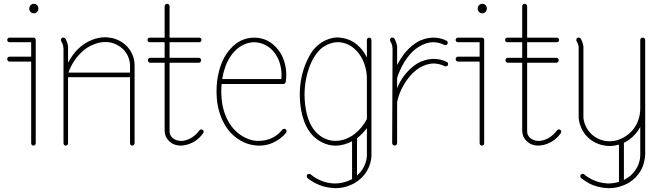

<svg xmlns="http://www.w3.org/2000/svg" viewBox="-20 -768 3464 1010"><path d="M156 -570H30C23 -570 18 -565 18 -558C18 -551 23 -546 30 -546H144V-470H30C23 -470 18 -464 18 -457C18 -450 23 -444 30 -444H144V-15C144 -8 149 -2 156 -2C163 -2 168 -8 168 -15V-558C168 -565 163 -570 156 -570ZM158 -748C144 -748 134 -737 134 -723C134 -709 144 -698 158 -698C172 -698 182 -709 182 -723C182 -737 172 -748 158 -748Z M314 -511V-15C314 -8 319 -2 326 -2C333 -2 338 -8 338 -15V-362H664V-15C664 -8 669 -2 676 -2C683 -2 688 -8 688 -15V-426C688 -462 673 -497 649 -523C624 -549 591 -566 556 -570C548 -571 541 -572 534 -572C510 -572 487 -567 466 -559C437 -548 412 -531 390 -510C370 -491 352 -464 338 -438V-512C338 -517 338 -522 338 -524C336 -538 331 -552 324 -565C320 -570 312 -572 306 -569C301 -565 299 -557 302 -551C308 -542 312 -532 313 -521C313 -519 314 -515 314 -511ZM340 -386C354 -426 377 -463 408 -492C427 -511 450 -526 475 -535C494 -543 514 -547 534 -547C540 -547 546 -546 552 -546C582 -542 610 -527 631 -506C649 -486 663 -458 664 -425V-386Z M872 -78V-438H1026C1033 -438 1038 -444 1038 -451C1038 -458 1033 -464 1026 -464H872V-546H1028C1035 -546 1040 -551 1040 -558C1040 -565 1035 -570 1028 -570H872V-735C872 -742 866 -748 859 -748C852 -748 846 -742 846 -735V-570H768C761 -570 756 -565 756 -558C756 -551 761 -546 768 -546H846V-464H770C763 -464 758 -458 758 -451C758 -444 763 -438 770 -438H846V-77C847 -68 849 -59 852 -50C860 -33 874 -19 890 -11C903 -5 918 -2 932 -2C935 -2 939 -2 942 -3C964 -5 985 -13 1003 -24C1021 -35 1037 -50 1049 -68C1053 -73 1052 -81 1046 -85C1041 -89 1033 -88 1029 -82C1018 -67 1005 -55 990 -45C974 -35 957 -29 940 -27C937 -27 935 -27 932 -27C921 -27 910 -29 901 -34C889 -39 880 -49 875 -60C873 -65 872 -72 872 -78Z M1469 -259H1137ZM1413 -16C1441 -28 1466 -46 1485 -70C1489 -76 1488 -84 1483 -88C1477 -92 1469 -91 1465 -86C1449 -65 1428 -49 1404 -39C1384 -31 1363 -27 1342 -27C1337 -27 1332 -27 1327 -27C1277 -32 1230 -62 1199 -102C1168 -143 1151 -194 1146 -246C1145 -260 1144 -273 1144 -287C1144 -300 1145 -313 1146 -326H1470C1477 -326 1482 -331 1483 -337C1485 -350 1486 -362 1486 -375V-377C1485 -424 1472 -471 1442 -508C1427 -527 1408 -543 1387 -554C1365 -565 1341 -570 1317 -570C1294 -570 1270 -565 1249 -555C1228 -545 1209 -530 1194 -513C1162 -479 1143 -436 1132 -393C1123 -359 1119 -323 1119 -287C1119 -273 1120 -258 1121 -244C1127 -188 1145 -132 1179 -87C1214 -41 1267 -8 1325 -3C1331 -2 1337 -2 1342 -2C1367 -2 1391 -6 1413 -16ZM1149 -352C1151 -363 1153 -375 1156 -387C1167 -428 1184 -466 1212 -496C1226 -511 1242 -524 1260 -532C1278 -541 1298 -546 1317 -546C1337 -545 1358 -541 1376 -531C1394 -522 1410 -509 1422 -493C1448 -461 1460 -419 1461 -377V-375C1461 -367 1460 -359 1460 -352Z M1736 197C1691 195 1648 178 1614 149C1609 145 1601 146 1596 151C1592 156 1593 164 1598 169C1636 200 1685 219 1734 221C1737 222 1740 222 1743 222C1770 222 1798 217 1823 206C1851 195 1876 176 1895 153C1918 125 1932 89 1934 53V-558C1934 -565 1929 -570 1922 -570C1915 -570 1910 -565 1910 -558V-466C1906 -473 1902 -480 1898 -487C1884 -509 1866 -529 1844 -544C1821 -559 1795 -568 1768 -570C1765 -571 1761 -571 1757 -571C1723 -571 1689 -558 1661 -537C1631 -515 1610 -483 1595 -449C1569 -393 1557 -332 1557 -270C1557 -234 1561 -197 1570 -162C1580 -123 1597 -84 1626 -54C1656 -24 1696 -4 1738 -2C1741 -2 1743 -2 1746 -2C1776 -2 1806 -11 1832 -25V172C1832 173 1833 173 1833 174C1826 177 1820 180 1813 183C1791 192 1767 197 1743 197C1741 197 1738 197 1736 197ZM1910 -142C1894 -111 1872 -84 1845 -63C1816 -41 1781 -27 1746 -27C1744 -27 1742 -27 1740 -27C1704 -28 1669 -45 1644 -71C1615 -101 1601 -140 1594 -168C1586 -201 1582 -236 1582 -270C1582 -328 1594 -387 1617 -439C1631 -470 1651 -498 1676 -518C1700 -535 1729 -546 1757 -546C1760 -546 1763 -546 1766 -546C1789 -544 1811 -536 1830 -523C1848 -510 1865 -493 1877 -473C1898 -439 1909 -399 1910 -359ZM1858 -41 1861 -43C1879 -58 1896 -75 1910 -94V52C1908 83 1896 113 1876 137C1870 144 1864 150 1858 156Z M2103 -481C2090 -463 2079 -445 2069 -426V-512C2069 -516 2069 -520 2069 -524C2067 -538 2062 -552 2055 -565C2051 -570 2043 -572 2037 -569C2032 -565 2030 -557 2033 -551C2039 -542 2043 -532 2044 -521C2044 -518 2045 -515 2045 -512L2043 -15C2043 -8 2049 -3 2056 -2C2063 -2 2068 -8 2069 -15V-230C2069 -230 2069 -230 2069 -230C2077 -275 2100 -320 2125 -353C2142 -376 2163 -397 2186 -411C2209 -425 2236 -434 2262 -434H2265C2284 -433 2303 -428 2319 -420C2325 -417 2333 -419 2336 -425C2339 -431 2337 -439 2331 -442C2310 -452 2288 -458 2265 -458H2262C2231 -458 2200 -449 2173 -433C2146 -416 2124 -393 2105 -369C2090 -348 2078 -327 2069 -304V-358C2081 -396 2099 -433 2123 -465C2140 -488 2161 -509 2185 -523C2208 -537 2234 -546 2260 -546H2263C2282 -545 2301 -540 2317 -532C2323 -529 2331 -531 2334 -537C2337 -543 2335 -551 2329 -554C2308 -564 2286 -570 2263 -570H2260C2229 -570 2198 -561 2172 -545C2144 -528 2122 -505 2103 -481Z M2515 -570H2389C2382 -570 2377 -565 2377 -558C2377 -551 2382 -546 2389 -546H2503V-470H2389C2382 -470 2377 -464 2377 -457C2377 -450 2382 -444 2389 -444H2503V-15C2503 -8 2508 -2 2515 -2C2522 -2 2527 -8 2527 -15V-558C2527 -565 2522 -570 2515 -570ZM2517 -748C2503 -748 2493 -737 2493 -723C2493 -709 2503 -698 2517 -698C2531 -698 2541 -709 2541 -723C2541 -737 2531 -748 2517 -748Z M2753 -78V-438H2907C2914 -438 2919 -444 2919 -451C2919 -458 2914 -464 2907 -464H2753V-546H2909C2916 -546 2921 -551 2921 -558C2921 -565 2916 -570 2909 -570H2753V-735C2753 -742 2747 -748 2740 -748C2733 -748 2727 -742 2727 -735V-570H2649C2642 -570 2637 -565 2637 -558C2637 -551 2642 -546 2649 -546H2727V-464H2651C2644 -464 2639 -458 2639 -451C2639 -444 2644 -438 2651 -438H2727V-77C2728 -68 2730 -59 2733 -50C2741 -33 2755 -19 2771 -11C2784 -5 2799 -2 2813 -2C2816 -2 2820 -2 2823 -3C2845 -5 2866 -13 2884 -24C2902 -35 2918 -50 2930 -68C2934 -73 2933 -81 2927 -85C2922 -89 2914 -88 2910 -82C2899 -67 2886 -55 2871 -45C2855 -35 2838 -29 2821 -27C2818 -27 2816 -27 2813 -27C2802 -27 2791 -29 2782 -34C2770 -39 2761 -49 2756 -60C2754 -65 2753 -72 2753 -78Z M3374 -558C3374 -565 3368 -570 3361 -570C3354 -570 3348 -565 3348 -558V-198V-197C3348 -159 3336 -115 3305 -80C3287 -60 3264 -44 3239 -35C3223 -28 3204 -25 3186 -25C3178 -25 3169 -26 3161 -27C3132 -33 3105 -47 3085 -69C3065 -91 3052 -119 3049 -148V-512C3049 -516 3049 -520 3049 -524C3047 -538 3042 -552 3035 -565C3031 -570 3023 -572 3017 -569C3012 -565 3010 -557 3013 -551C3019 -542 3023 -532 3024 -521C3024 -518 3024 -515 3024 -512V-147C3028 -112 3042 -78 3066 -52C3090 -26 3122 -9 3157 -3C3167 -1 3176 0 3186 0C3203 0 3220 -3 3236 -7V189C3233 190 3230 191 3227 191C3219 193 3210 195 3201 196C3195 196 3189 197 3182 197C3180 197 3177 197 3175 197C3160 196 3145 194 3131 190C3117 186 3103 181 3090 174C3077 167 3064 159 3053 149C3048 145 3040 146 3035 151C3031 156 3032 164 3037 169C3050 179 3064 188 3078 196C3093 204 3109 210 3125 214C3140 218 3157 221 3173 221C3176 222 3179 222 3182 222C3189 222 3196 221 3203 221C3213 220 3223 218 3233 216C3243 213 3252 210 3262 206C3271 202 3280 198 3289 193C3297 187 3305 181 3313 175C3321 168 3328 161 3334 153C3342 144 3349 133 3354 123C3360 112 3364 101 3367 89C3371 75 3373 60 3374 45ZM3262 -17C3285 -28 3306 -44 3323 -64C3333 -75 3341 -87 3348 -100V45C3348 57 3347 70 3343 82C3341 92 3337 102 3332 111C3327 120 3321 129 3315 137C3309 144 3303 150 3297 156C3290 161 3283 167 3275 171C3271 174 3266 177 3262 179Z"/></svg>

Font: LS
Style: LightAlt
Weight: 250
Designer: BSozoo
Foundry: BSozoo
Version: Version 001.000